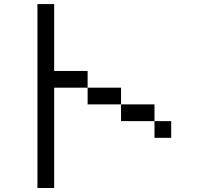

<svg xmlns="http://www.w3.org/2000/svg" viewBox="-20 -937 1040 957"><path d="M750 -416.7V-333.3H583.3V-416.7ZM750 -333.3H833.3V-250H750ZM166.7 0V-916.7H250V-583.3H416.7V-500H250V0ZM416.7 -416.7V-500H583.3V-416.7Z"/></svg>

Font: Galmuri11 Regular
Style: Regular
Weight: 400
Designer: Minseo Lee (Quiple)
Version: Version 2.356;hotconv 1.1.0;makeotfexe 2.6.0 DEVELOPMENT